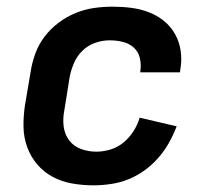

<svg xmlns="http://www.w3.org/2000/svg" viewBox="-20 -548 640 576"><path d="M260 8Q228 8 196.5 2.5Q165 -3 138 -17.5Q111 -32 91.5 -55Q72 -78 61.5 -107Q51 -136 50.5 -168Q50 -200 55 -233L72 -333Q76 -360 86 -387.5Q96 -415 114 -438.5Q132 -462 156 -480Q180 -498 207 -509Q234 -520 262 -524Q290 -528 317 -528Q346 -528 373.5 -524.5Q401 -521 426 -511.5Q451 -502 471.5 -485.5Q492 -469 505 -446Q518 -423 522 -395.5Q526 -368 521 -340L520 -331H401V-335Q404 -355 399.5 -374Q395 -393 381 -405.5Q367 -418 348 -422.5Q329 -427 309 -427Q287 -427 265.5 -419.5Q244 -412 227.5 -396Q211 -380 202 -359Q193 -338 189 -317L173 -217Q168 -192 171 -168.5Q174 -145 187.5 -127Q201 -109 223 -101Q245 -93 269 -93Q290 -93 311.5 -99.5Q333 -106 350.5 -120.5Q368 -135 380.5 -154.5Q393 -174 399 -195L510 -169Q500 -143 486.5 -119Q473 -95 454.5 -74Q436 -53 413 -36.5Q390 -20 365 -10Q340 0 313 4Q286 8 260 8Z"/></svg>

Font: Iosevka Extended
Style: Bold Italic
Weight: 700
Width: 7
Italic angle: -9°
Monospace: yes
Designer: Belleve Invis
Foundry: Belleve Invis
Version: Version 32.5.0; ttfautohint (v1.8.4)